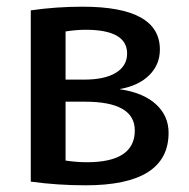

<svg xmlns="http://www.w3.org/2000/svg" viewBox="-20 -547 566 574"><path d="M176 -67Q209 -62 240 -62Q383 -62 383 -157Q383 -243 234 -243H176ZM176 -309H232Q293 -309 326.5 -329.5Q360 -350 360 -387Q360 -458 236 -458Q208 -458 176 -453ZM484 -150Q484 7 236 7Q152 7 72 -4V-516Q147 -527 227 -527Q458 -527 458 -399Q458 -354 426.5 -322.5Q395 -291 339 -281V-280Q408 -270 446 -235.5Q484 -201 484 -150Z"/></svg>

Font: M PLUS 1p Medium
Style: Regular
Weight: 500
Version: Version 1.062